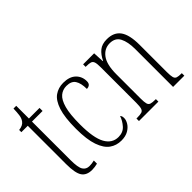

<svg xmlns="http://www.w3.org/2000/svg" viewBox="-106 -970 1293 1293"><g transform="rotate(-45 541.0 -323.5)"><path d="M171 10Q119 10 96.5 -23Q74 -56 74 -142V-507H13V-528Q51 -532 67 -554Q80 -571 83.5 -596Q87 -621 88 -657H114V-536H215V-507H114V-141Q114 -70 129.5 -45.5Q145 -21 176 -21Q189 -21 199.5 -22.5Q210 -24 223 -27V3Q211 6 197.5 8Q184 10 171 10Z M450 10Q403 10 367 -15.5Q331 -41 310 -101Q289 -161 289 -263Q289 -371 309 -432Q329 -493 364.5 -518Q400 -543 447 -543Q506 -543 537 -513Q568 -483 568 -438Q568 -418 557.5 -409.5Q547 -401 531 -401Q531 -455 512.5 -484Q494 -513 447 -513Q412 -513 385.5 -491Q359 -469 344 -415Q329 -361 329 -264Q329 -136 361 -78.5Q393 -21 453 -21Q497 -21 523 -50.5Q549 -80 560 -114Q565 -109 567.5 -102.5Q570 -96 570 -84Q570 -65 556.5 -43Q543 -21 516.5 -5.5Q490 10 450 10Z M626 0V-24H634Q662 -24 676 -28.5Q690 -33 695 -49Q700 -65 700 -100V-438Q700 -472 695 -487.5Q690 -503 676 -507.5Q662 -512 635 -512H630V-536H735L739 -458H742Q761 -498 788.5 -520.5Q816 -543 862 -543Q929 -543 960.5 -499Q992 -455 992 -360V-100Q992 -65 996.5 -49Q1001 -33 1014.5 -28.5Q1028 -24 1054 -24H1058V0H951V-360Q951 -429 930 -469.5Q909 -510 857 -510Q806 -510 773.5 -466.5Q741 -423 741 -330V-99Q741 -65 745.5 -49Q750 -33 764 -28.5Q778 -24 805 -24H811V0Z"/></g></svg>

Font: Noto Serif Myanmar ExtraCondensed ExtraLight
Style: Regular
Weight: 200
Width: 2
Designer: Ben Mitchell and the Monotype Design Team
Foundry: Monotype Imaging Inc.
Version: Version 2.106; ttfautohint (v1.8.4.7-5d5b)